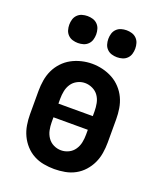

<svg xmlns="http://www.w3.org/2000/svg" viewBox="-138 -828 777 924"><g transform="rotate(20 250.0 -365.5)"><path d="M250 8Q223 8 195.5 3Q168 -2 144 -15Q120 -28 101.5 -48.5Q83 -69 71.5 -93.5Q60 -118 55.5 -145.5Q51 -173 51 -200V-320Q51 -347 55.5 -374.5Q60 -402 71.5 -426.5Q83 -451 102 -471.5Q121 -492 145 -505Q169 -518 196 -524.5Q223 -531 250 -531Q277 -531 304 -524.5Q331 -518 355 -505Q379 -492 398 -471.5Q417 -451 428.5 -426.5Q440 -402 444.5 -374.5Q449 -347 449 -320V-200Q449 -173 444.5 -145.5Q440 -118 428.5 -93.5Q417 -69 398.5 -48.5Q380 -28 356 -15Q332 -2 304.5 3Q277 8 250 8ZM162 -295H338V-320Q338 -340 334 -360.5Q330 -381 318.5 -397.5Q307 -414 288 -423Q269 -432 249 -432Q229 -432 210.5 -422.5Q192 -413 181 -396.5Q170 -380 166 -360Q162 -340 162 -320ZM250 -88Q270 -88 288.5 -97Q307 -106 318.5 -123Q330 -140 334 -160Q338 -180 338 -200V-225H162V-200Q162 -180 166 -160Q170 -140 181.5 -123Q193 -106 211.5 -97Q230 -88 250 -88ZM350 -601Q336 -601 322.5 -605Q309 -609 299 -619Q289 -629 285 -642.5Q281 -656 281 -670Q281 -684 285 -697.5Q289 -711 299 -721Q309 -731 322.5 -735Q336 -739 350 -739Q364 -739 377.5 -735Q391 -731 401 -721Q411 -711 415 -697.5Q419 -684 419 -670Q419 -656 415 -642.5Q411 -629 401 -619Q391 -609 377.5 -605Q364 -601 350 -601ZM150 -601Q136 -601 122.5 -605Q109 -609 99 -619Q89 -629 85 -642.5Q81 -656 81 -670Q81 -684 85 -697.5Q89 -711 99 -721Q109 -731 122.5 -735Q136 -739 150 -739Q164 -739 177.5 -735Q191 -731 201 -721Q211 -711 215 -697.5Q219 -684 219 -670Q219 -656 215 -642.5Q211 -629 201 -619Q191 -609 177.5 -605Q164 -601 150 -601Z"/></g></svg>

Font: Iosevka SS08 Regular
Style: Bold
Weight: 700
Monospace: yes
Designer: Belleve Invis
Foundry: Belleve Invis
Version: Version 16.3.4; ttfautohint (v1.8.4)